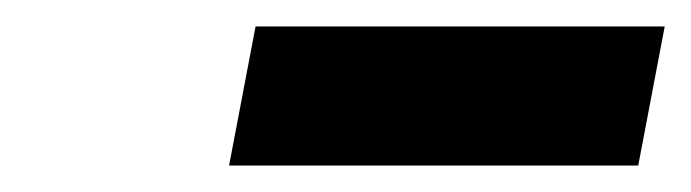

<svg xmlns="http://www.w3.org/2000/svg" viewBox="-20 -764 522 145"><path d="M462 -639H153L173 -744H482Z"/></svg>

Font: Argentum Novus
Style: Bold Italic
Weight: 700
Designer: Julieta Ulanovsky (font) & Cristiano Sobral (main changes)
Foundry: Julieta Ulanovsky (font) & Cristiano Sobral (main changes)
Version: Version 3.00;November 27, 2020;FontCreator 13.0.0.2655 64-bi